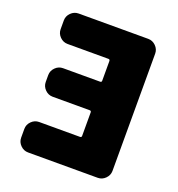

<svg xmlns="http://www.w3.org/2000/svg" viewBox="-132 -839 880 948"><g transform="rotate(20 308.0 -365.0)"><path d="M486 -730Q509 -730 526 -713Q543 -696 543 -673V-57Q543 -34 526 -17Q509 0 486 0H120Q97 0 80 -17Q63 -34 63 -57V-103Q63 -126 80 -143Q97 -160 120 -160H335Q343 -160 343 -168V-291Q343 -300 335 -300H140Q117 -300 100 -317Q83 -334 83 -357V-393Q83 -416 100 -433Q117 -450 140 -450H335Q343 -450 343 -458V-561Q343 -570 335 -570H120Q97 -570 80 -587Q63 -604 63 -627V-673Q63 -696 80 -713Q97 -730 120 -730Z"/></g></svg>

Font: Rounded Mplus 1c Black
Style: Regular
Weight: 900
Version: Version 1.059.20150529